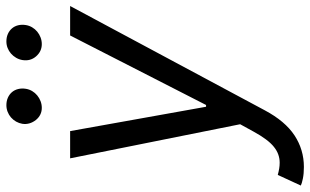

<svg xmlns="http://www.w3.org/2000/svg" viewBox="-218 -580 995 616"><g transform="rotate(-90 280.0 -272.5)"><path d="M26.3 120.7Q36.9 123.6 46.5 125.2Q56.1 126.8 65.3 126.8Q79.2 126.8 91.8 122.3Q104.4 117.9 116.5 108.1Q128.6 98.4 140.6 82.2Q152.7 66.1 165.5 42.6L188.9 0L79.5 -545.5H166.9L245 -109.4H250.7L473.7 -545.5H568.2L233.7 78.8Q198.9 144.2 153.1 174.4Q107.2 204.5 51.8 204.5Q30.5 204.5 14.4 201.2Q-1.8 197.8 -7.8 194.6ZM394.9 -698.9Q396.7 -709.5 402.2 -718.9Q407.7 -728.3 415.7 -735.3Q423.7 -742.2 433.6 -746.1Q443.5 -750 454.5 -750Q468 -750 478.7 -745.2Q489.3 -740.4 496.4 -732.1Q503.6 -723.7 506.4 -712.4Q509.2 -701 507.1 -687.5Q505.3 -676.5 499.8 -667.3Q494.3 -658 486 -651.1Q477.6 -644.2 467.3 -640.3Q457 -636.4 446 -636.4Q422.6 -636.4 406.6 -654.8Q390.6 -673.3 394.9 -698.9ZM190.3 -698.9Q192.1 -709.5 197.4 -718.9Q202.8 -728.3 210.8 -735.3Q218.8 -742.2 228.9 -746.1Q239 -750 250 -750Q263.5 -750 274.1 -745.2Q284.8 -740.4 291.9 -732.1Q299 -723.7 301.8 -712.4Q304.7 -701 302.6 -687.5Q300.8 -676.5 295.3 -667.3Q289.8 -658 281.4 -651.1Q273.1 -644.2 262.8 -640.3Q252.5 -636.4 241.5 -636.4Q218 -636.4 202.4 -655.5Q186.8 -675.8 190.3 -698.9Z"/></g></svg>

Font: Inter P
Style: Italic
Weight: 400
Italic angle: -9.40001°
Designer: Rasmus Andersson
Foundry: rsms
Version: Version 3.018;git-588b23468